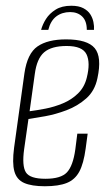

<svg xmlns="http://www.w3.org/2000/svg" viewBox="-20 -639 380 668"><path d="M228 -619Q254 -619 270 -610.5Q286 -602 294 -589.5Q302 -577 305 -562.5Q308 -548 307 -535H282Q282 -566 266 -581.5Q250 -597 224 -597Q196 -597 176 -582Q156 -567 148 -535H123Q128 -554 140 -573Q152 -592 173.5 -605.5Q195 -619 228 -619ZM136 9Q90 9 64 -2.5Q38 -14 30 -43Q22 -72 29 -125L65 -384Q75 -453 110.5 -477.5Q146 -502 210 -502Q284 -502 309.5 -471.5Q335 -441 319 -367Q310 -323 280 -296.5Q250 -270 211.5 -255.5Q173 -241 136.5 -234.5Q100 -228 79 -225L64 -120Q56 -62 70 -39.5Q84 -17 138 -17Q192 -17 213 -39.5Q234 -62 242 -119L249 -174H285L278 -122Q271 -70 256 -42Q241 -14 212.5 -2.5Q184 9 136 9ZM83 -252Q107 -255 138 -261Q169 -267 199 -279.5Q229 -292 251.5 -314Q274 -336 282 -369Q295 -421 281 -450Q267 -479 212 -479Q159 -479 133.5 -457Q108 -435 101 -381Z"/></svg>

Font: Alumni Sans Thin ExtraLight
Style: Italic
Weight: 250
Italic angle: -8°
Version: Version 1.016